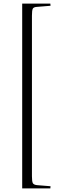

<svg xmlns="http://www.w3.org/2000/svg" viewBox="-20 -832 341 1064"><path d="M103 212V-812H259L260 -800L186 -794Q166 -793 161.5 -783.5Q157 -774 157 -745V145Q157 174 162 183Q167 192 185 194L260 200L259 212Z"/></svg>

Font: Literata 72pt Light
Style: Regular
Weight: 300
Designer: Latin by Veronika Burian and Jose Scaglione. Greek by Irene Vlachou. Cyrillic by Vera Evstafieva.
Foundry: TypeTogether
Version: Version 3.002